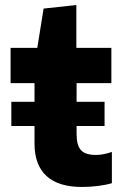

<svg xmlns="http://www.w3.org/2000/svg" viewBox="-20 -730 492 762"><path d="M25 -326H117V-400H22V-540H128L153 -696L283 -710V-540H422V-400H284V-326H395V-230H284V-198Q284 -153 301.5 -134Q319 -115 361 -115Q389 -115 424 -127V-3Q401 4 369 8Q337 12 305 12Q212 12 164.5 -31.5Q117 -75 117 -160V-230H25Z"/></svg>

Font: Encode Sans Normal
Style: Bold
Weight: 700
Designer: Pablo Impallari, Andres Torresi
Foundry: Pablo Impallari, Andres Torresi
Version: Version 1.000; ttfautohint (v1.00) -l 8 -r 50 -G 200 -x 14 -